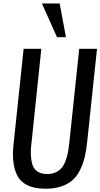

<svg xmlns="http://www.w3.org/2000/svg" viewBox="-20 -1095 587 1123"><path d="M313.5 -877.4 225.1 -1074.7H329.1L365.7 -877.4ZM247.1 8.8Q182.6 8.8 141.4 -11Q100.1 -30.8 81.5 -67.4Q62.5 -103.5 57.6 -154.3Q55.7 -173.8 55.7 -194.8Q55.7 -229 61 -267.6L118.2 -809.6H221.7L164.6 -262.7Q160.2 -231.9 160.2 -204.6Q160.2 -197.3 160.6 -189.9Q162.1 -156.2 169.9 -131.1Q177.7 -106 199.5 -91.6Q221.2 -77.1 256.3 -77.1Q284.2 -77.1 305.4 -86.9Q326.7 -96.7 340.1 -112.3Q353.5 -127.9 363 -153.1Q372.6 -178.2 377.4 -203.4Q382.3 -228.5 385.7 -262.7L443.4 -809.6H547.4L490.2 -267.6Q484.9 -214.8 475.1 -174.8Q465.3 -134.8 447.3 -98.9Q429.2 -63 403.1 -40.3Q377 -17.6 337.6 -4.4Q298.3 8.8 247.1 8.8Z"/></svg>

Font: Oswald
Style: Regular
Weight: 400
Designer: Vernon Adams
Foundry: Vernon Adams
Version: 3.0; ttfautohint (v0.94.23-7a4d-dirty) -l 8 -r 50 -G 200 -x 